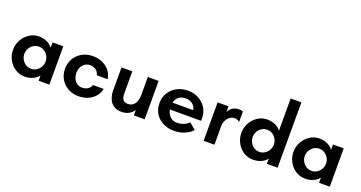

<svg xmlns="http://www.w3.org/2000/svg" viewBox="-41 -1405 3898 2071"><g transform="rotate(20 1908.5 -370.0)"><path d="M256 10Q194 10 144.5 -22Q95 -54 66.5 -107Q38 -160 38 -220Q38 -281 66.5 -333Q95 -385 144.5 -418Q194 -451 256 -451Q302 -451 342.5 -433.5Q383 -416 412 -380V-440H535V0H412V-60Q395 -37 370 -21.5Q345 -6 315.5 2Q286 10 256 10ZM290 -93Q325 -93 352.5 -111Q380 -129 396 -158Q412 -187 412 -220Q412 -254 396 -282.5Q380 -311 352.5 -329Q325 -347 290 -347Q255 -347 227.5 -329Q200 -311 184 -282.5Q168 -254 168 -220Q168 -187 184 -158Q200 -129 227.5 -111Q255 -93 290 -93Z M871 10Q820 10 776.5 -7.5Q733 -25 701 -56.5Q669 -88 652 -130Q635 -172 635 -220Q635 -283 665 -335.5Q695 -388 749 -419Q803 -450 873 -450Q937 -450 986.5 -426.5Q1036 -403 1067.5 -362Q1099 -321 1106 -270H981Q974 -306 946 -327Q918 -348 879 -348Q842 -348 816.5 -329Q791 -310 778 -281Q765 -252 765 -219Q765 -189 777 -159Q789 -129 814 -109.5Q839 -90 876 -90Q914 -90 941.5 -107.5Q969 -125 979 -157H1102Q1092 -108 1060.5 -70.5Q1029 -33 980.5 -11.5Q932 10 871 10Z M1366 10Q1310 10 1274 -14.5Q1238 -39 1220.5 -82.5Q1203 -126 1203 -182V-441H1327V-182Q1327 -156 1334 -136Q1341 -116 1357 -105Q1373 -94 1399 -94Q1435 -94 1458.5 -112.5Q1482 -131 1493.5 -163Q1505 -195 1505 -232V-441H1629V0H1505V-61Q1482 -28 1447 -9Q1412 10 1366 10Z M1970 9Q1898 9 1841 -19.5Q1784 -48 1751.5 -99.5Q1719 -151 1719 -221Q1719 -288 1751.5 -340Q1784 -392 1840 -421.5Q1896 -451 1967 -451Q2032 -451 2086.5 -422Q2141 -393 2174 -341Q2207 -289 2207 -221V-193H1819V-272H2086Q2082 -312 2049.5 -338Q2017 -364 1969 -364Q1929 -364 1901.5 -347.5Q1874 -331 1859.5 -301Q1845 -271 1845 -231Q1845 -186 1861 -153Q1877 -120 1904.5 -102Q1932 -84 1965 -84Q1996 -84 2022.5 -91.5Q2049 -99 2069.5 -111.5Q2090 -124 2102 -139L2176 -76Q2156 -52 2123.5 -32.5Q2091 -13 2051.5 -2Q2012 9 1970 9Z M2306 0V-441H2430V-376Q2442 -400 2460 -416.5Q2478 -433 2501.5 -441.5Q2525 -450 2551 -450Q2561 -450 2573.5 -448Q2586 -446 2596 -441V-320Q2584 -333 2568.5 -338.5Q2553 -344 2537 -344Q2508 -344 2483.5 -325.5Q2459 -307 2444.5 -278.5Q2430 -250 2430 -220V0Z M2876 10Q2814 10 2764.5 -22Q2715 -54 2687 -107Q2659 -160 2659 -220Q2659 -281 2687 -333Q2715 -385 2764.5 -418Q2814 -451 2876 -451Q2922 -451 2963 -434Q3004 -417 3032 -380V-750H3155V0H3032V-60Q3016 -37 2991 -21.5Q2966 -6 2936.5 2Q2907 10 2876 10ZM2910 -93Q2945 -93 2972.5 -111Q3000 -129 3016 -158Q3032 -187 3032 -220Q3032 -254 3016 -282.5Q3000 -311 2972.5 -329Q2945 -347 2910 -347Q2875 -347 2848 -329Q2821 -311 2805 -282.5Q2789 -254 2789 -220Q2789 -187 2805 -158Q2821 -129 2848 -111Q2875 -93 2910 -93Z M3475 10Q3413 10 3363.5 -22Q3314 -54 3285.5 -107Q3257 -160 3257 -220Q3257 -281 3285.5 -333Q3314 -385 3363.5 -418Q3413 -451 3475 -451Q3521 -451 3561.5 -433.5Q3602 -416 3631 -380V-440H3754V0H3631V-60Q3614 -37 3589 -21.5Q3564 -6 3534.5 2Q3505 10 3475 10ZM3509 -93Q3544 -93 3571.5 -111Q3599 -129 3615 -158Q3631 -187 3631 -220Q3631 -254 3615 -282.5Q3599 -311 3571.5 -329Q3544 -347 3509 -347Q3474 -347 3446.5 -329Q3419 -311 3403 -282.5Q3387 -254 3387 -220Q3387 -187 3403 -158Q3419 -129 3446.5 -111Q3474 -93 3509 -93Z"/></g></svg>

Font: Teachers SemiBold
Style: Regular
Weight: 600
Version: Version 1.001